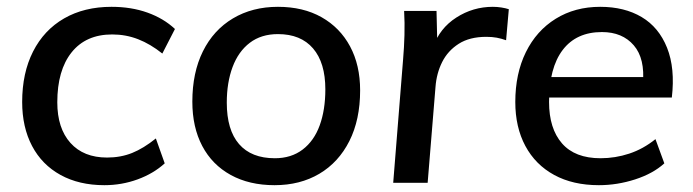

<svg xmlns="http://www.w3.org/2000/svg" viewBox="-20 -536 2032 563"><path d="M286 7Q212 7 157.5 -23Q103 -53 74 -108Q45 -163 45 -237Q45 -322 77 -385Q109 -448 168 -482Q227 -516 307 -516Q365 -516 412.5 -499Q460 -482 493 -451L456 -379Q421 -407 385 -421Q349 -435 309 -435Q232 -435 190 -382.5Q148 -330 148 -236Q148 -160 186.5 -117Q225 -74 294 -74Q334 -74 367.5 -87.5Q401 -101 437 -130L463 -57Q430 -27 383.5 -10Q337 7 286 7Z M785 7Q711 7 656.5 -23Q602 -53 573 -108Q544 -163 544 -238Q544 -323 575 -385.5Q606 -448 663 -482Q720 -516 795 -516Q869 -516 923 -485.5Q977 -455 1006.5 -400Q1036 -345 1036 -271Q1036 -185 1004.5 -122.5Q973 -60 916.5 -26.5Q860 7 785 7ZM786 -72Q834 -72 867.5 -97.5Q901 -123 917.5 -168.5Q934 -214 934 -274Q934 -352 898 -394Q862 -436 795 -436Q746 -436 712.5 -410.5Q679 -385 662 -339.5Q645 -294 645 -235Q645 -155 681 -113.5Q717 -72 786 -72Z M1133 0 1162 -362Q1165 -397 1166 -433Q1167 -469 1165 -504H1260L1263 -377L1250 -398Q1269 -453 1318 -484.5Q1367 -516 1425 -516Q1438 -516 1450.5 -514Q1463 -512 1472 -509L1464 -418Q1450 -423 1436.5 -425.5Q1423 -428 1406 -428Q1357 -428 1325 -407.5Q1293 -387 1276.5 -354Q1260 -321 1257 -281L1234 0Z M1928 -57Q1895 -27 1842.5 -10Q1790 7 1736 7Q1660 7 1605 -23Q1550 -53 1520.5 -108Q1491 -163 1491 -237Q1491 -320 1522 -383Q1553 -446 1609.5 -481Q1666 -516 1740 -516Q1811 -516 1861.5 -486Q1912 -456 1936 -396Q1960 -336 1950 -250H1579L1583 -310H1895L1865 -290Q1872 -364 1838.5 -403Q1805 -442 1745 -442Q1670 -442 1630 -389.5Q1590 -337 1590 -237Q1590 -159 1628 -115.5Q1666 -72 1741 -72Q1784 -72 1825 -85.5Q1866 -99 1902 -128Z"/></svg>

Font: Muli SemiBold
Style: Italic
Weight: 600
Italic angle: -4.541°
Designer: Vernon Adams
Foundry: Vernon Adams
Version: Version 2.100; ttfautohint (v1.8.1.43-b0c9)